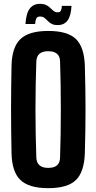

<svg xmlns="http://www.w3.org/2000/svg" viewBox="-20 -970 502 999"><path d="M231 9Q131 9 86.5 -33.2Q42 -75.5 40 -174Q39 -228.5 38.2 -285.5Q37.5 -342.5 37.5 -400.2Q37.5 -458 38.2 -515Q39 -572 40 -627Q42 -725 86.5 -767Q131 -809 231 -809Q331.5 -809 375 -767Q418.5 -725 421.5 -627Q423 -571.5 424 -514.5Q425 -457.5 425 -399.8Q425 -342 424 -285.2Q423 -228.5 421.5 -174Q418.5 -75.5 375 -33.2Q331.5 9 231 9ZM231 -96.5Q262 -96.5 277 -110Q292 -123.5 292.5 -150.5Q294.5 -207 295.5 -270.8Q296.5 -334.5 296.5 -400.8Q296.5 -467 295.5 -530.5Q294.5 -594 292.5 -650.5Q292 -677 276.5 -690.2Q261 -703.5 231 -703.5Q201 -703.5 185.5 -690.2Q170 -677 169 -650.5Q167 -594 165.8 -530.5Q164.5 -467 164.5 -400.8Q164.5 -334.5 165.8 -270.8Q167 -207 169 -150.5Q170 -123.5 185.5 -110Q201 -96.5 231 -96.5ZM302 -939.5H352Q349.5 -888 331.8 -863.8Q314 -839.5 280.5 -839.5Q260 -839.5 248 -846.2Q236 -853 227.8 -861.8Q219.5 -870.5 210.8 -877.2Q202 -884 188.5 -884Q173.5 -884 168.8 -873.8Q164 -863.5 162.5 -845H112.5Q116 -901 135 -925.5Q154 -950 187.5 -950Q208 -950 220.8 -943.5Q233.5 -937 242 -928.2Q250.5 -919.5 259 -912.8Q267.5 -906 280 -906Q292.5 -906 296.8 -914.5Q301 -923 302 -939.5Z"/></svg>

Font: Big Shoulders Display Thin ExtraBold
Style: Regular
Weight: 800
Version: Version 2.002